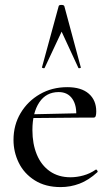

<svg xmlns="http://www.w3.org/2000/svg" viewBox="-20 -750 451 782"><path d="M227 12Q165 12 121.5 -15.5Q78 -43 56.5 -87Q35 -131 35 -180Q35 -241 64 -289.5Q93 -338 142.5 -366.5Q192 -395 254 -395Q311 -395 341.5 -368.5Q372 -342 372 -296Q372 -285 370 -278Q368 -271 361 -271H290Q294 -319 275 -347Q256 -375 219 -375Q168 -375 140 -333Q112 -291 112 -220Q112 -164 130 -120.5Q148 -77 183 -52.5Q218 -28 267 -28Q293 -28 320 -35.5Q347 -43 370 -59Q372 -61 375.5 -56.5Q379 -52 377 -49Q341 -16 304 -2Q267 12 227 12ZM89 -269 88 -284 313 -289V-271ZM309 -476Q311 -474 305.5 -472.5Q300 -471 299 -474L231 -621L162 -474Q161 -471 155.5 -472.5Q150 -474 151 -476L219 -725Q220 -730 230 -730Q240 -730 242 -725Z"/></svg>

Font: Cormorant Light Medium
Style: Regular
Weight: 500
Version: Version 4.000